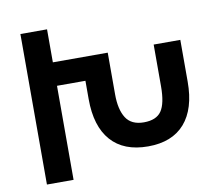

<svg xmlns="http://www.w3.org/2000/svg" viewBox="-82 -854 1080 951"><g transform="rotate(-10 458.0 -378.5)"><path d="M854 -591V-381Q854 -244 790.5 -171.5Q727 -99 606 -99Q484 -99 420 -171.5Q356 -244 356 -381V-473H213V0H79V-757H213V-591H489V-381Q489 -305 516 -262.5Q543 -220 606 -220Q669 -220 694.5 -257.5Q720 -295 720 -381V-591Z"/></g></svg>

Font: Montserrat arm2 Medium
Style: Regular
Weight: 500
Designer: Julieta Ulanovsky
Foundry: Julieta Ulanovsky
Version: Version 6.000